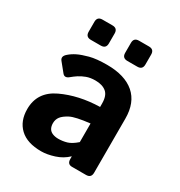

<svg xmlns="http://www.w3.org/2000/svg" viewBox="-169 -820 886 947"><g transform="rotate(30 274.0 -347.0)"><path d="M39.1 -136.7Q39.1 -234.4 132.3 -278.3Q225.6 -322.3 345.2 -325.2V-344.7Q345.2 -389.6 322.8 -408.2Q300.3 -426.8 260.3 -426.8Q231.9 -426.8 210.2 -418.7Q188.5 -410.6 172.6 -400.1Q156.7 -389.6 144 -378.9Q121.6 -359.4 106.9 -377L66.4 -426.8Q51.3 -445.3 73.7 -464.8Q90.8 -480 113.5 -491.2Q136.2 -502.4 173.8 -512.5Q211.4 -522.5 271.5 -522.5Q373 -522.5 427.5 -475.6Q481.9 -428.7 481.9 -337.4V-29.3Q481.9 0 452.6 0H372.6Q346.2 0 346.2 -29.3V-43.9H345.2Q316.4 -16.1 276.1 -3.2Q235.8 9.8 202.1 9.8Q122.1 9.8 80.6 -29.5Q39.1 -68.8 39.1 -136.7ZM183.6 -139.6Q183.6 -122.6 190.4 -110.1Q197.3 -97.7 211.9 -91.8Q226.6 -85.9 244.6 -85.9Q269.5 -85.9 293 -92.8Q316.4 -99.6 345.2 -125V-231Q263.2 -221.7 235.4 -207Q207.5 -192.4 195.6 -176.8Q183.6 -161.1 183.6 -139.6ZM140.1 -588.9Q110.8 -588.9 110.8 -618.2V-674.8Q110.8 -704.1 140.1 -704.1H196.8Q226.1 -704.1 226.1 -674.8V-618.2Q226.1 -588.9 196.8 -588.9ZM348.1 -588.9Q318.8 -588.9 318.8 -618.2V-674.8Q318.8 -704.1 348.1 -704.1H404.8Q434.1 -704.1 434.1 -674.8V-618.2Q434.1 -588.9 404.8 -588.9Z"/></g></svg>

Font: Istok
Style: Bold
Weight: 700
Designer: Andrey V. Panov
Foundry: Andrey V. Panov
Version: Version 1.0.1